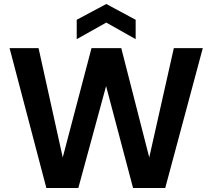

<svg xmlns="http://www.w3.org/2000/svg" viewBox="-20 -941 1062 961"><path d="M212 0 28 -700H173L294 -153L438 -700H587L727 -153L850 -700H995L807 0H646L511 -510L372 0ZM364 -745V-842L512 -921L659 -842V-745L512 -828Z"/></svg>

Font: DM Sans 10pt
Style: Bold
Weight: 700
Version: Version 4.004;gftools[0.9.30]